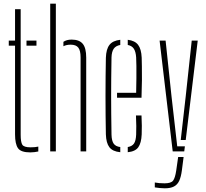

<svg xmlns="http://www.w3.org/2000/svg" viewBox="-20 -820 1116 1040"><path d="M27.5 -572.5V-600H61.5V-770H92V-90.5Q92 -50.5 100.8 -36.2Q109.5 -22 146 -22Q161.5 -22 169.2 -23Q177 -24 187.5 -26V0.5Q178 2.5 166.8 4Q155.5 5.5 144 5.5Q93.5 5.5 77.5 -17.2Q61.5 -40 61.5 -92V-572.5ZM123.5 -572.5V-600H177.5V-572.5Z M252 0V-800H282.5V0ZM416.5 0V-509Q416.5 -546.5 404 -562.2Q391.5 -578 363 -578Q339.5 -578 323.5 -569.5V-593.5Q332.5 -599.5 343.2 -602.5Q354 -605.5 368.5 -605.5Q409 -605.5 428 -583Q447 -560.5 447 -508V0Z M553.5 -92Q552.5 -142.5 552 -194.8Q551.5 -247 551.5 -299.5Q551.5 -352 552 -404.2Q552.5 -456.5 553.5 -507Q555 -554 573 -577Q591 -600 631.5 -604.5V-576.5Q607 -572 596 -556Q585 -540 584 -509Q583 -448 582.5 -397.8Q582 -347.5 582 -300.5Q582 -253.5 582.5 -202.8Q583 -152 584 -90.5Q585 -56.5 596 -41.5Q607 -26.5 631.5 -23.5V4.5Q590 0.5 572.5 -22.5Q555 -45.5 553.5 -92ZM672 4.5V-23.5Q695.5 -27.5 705.8 -42.5Q716 -57.5 717.5 -90.5Q718.5 -112 718.2 -137.5Q718 -163 716.5 -194.5H746.5Q748 -164.5 748.2 -139Q748.5 -113.5 747.5 -92Q745.5 -45.5 729.2 -22.5Q713 0.5 672 4.5ZM614 -290.5V-317.5H717.5Q718.5 -359.5 718.8 -396.8Q719 -434 718.8 -462.8Q718.5 -491.5 717.5 -509Q715.5 -540 705 -556Q694.5 -572 672 -576.5V-604.5Q710.5 -600 728 -577.2Q745.5 -554.5 747.5 -507.5Q748 -490.5 748.5 -459.8Q749 -429 748.8 -386.2Q748.5 -343.5 746.5 -290.5Z M915.5 0 844.5 -600H877L909 -298.5L940 -27.5H981.5L978 0ZM873 200Q861.5 200 845.2 198.5Q829 197 818.5 195V168.5Q829 170.5 842.2 171.8Q855.5 173 871 173Q906.5 173 917.5 158.5Q928.5 144 934.5 104L945 30.5H974.5L965 104Q960.5 138 950.8 159.2Q941 180.5 922.2 190.2Q903.5 200 873 200ZM959 -61.5 986 -298.5 1018.5 -600H1051L986 -61.5Z"/></svg>

Font: Big Shoulders Stencil Display ExtraLight
Style: Regular
Weight: 250
Designer: Patric King
Foundry: XO Type Co
Version: Version 2.001